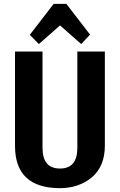

<svg xmlns="http://www.w3.org/2000/svg" viewBox="-20 -968 623 998"><path d="M292 10Q176 10 117 -44.5Q58 -99 58 -210V-700H201V-199Q201 -146 223.5 -119Q246 -92 292 -92Q382 -92 382 -199V-700H525V-210Q525 -157 508 -116Q491 -75 459 -47.5Q427 -20 384.5 -5Q342 10 292 10ZM135 -787 259 -948H325L448 -788L402 -739L251 -872H333L182 -739Z"/></svg>

Font: Pathway Extreme Condensed
Style: Bold
Weight: 700
Width: 3
Version: Version 1.001;gftools[0.9.26]